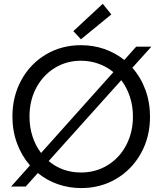

<svg xmlns="http://www.w3.org/2000/svg" viewBox="-20 -960 836 988"><path d="M174.8 -69.8 112.3 0H37.1L134.3 -108.9Q91.3 -158.2 67.6 -222.4Q43.9 -286.6 43.9 -360.4Q43.9 -463.9 89.8 -547.9Q135.7 -631.8 216.3 -679.7Q296.9 -727.5 396.5 -727.5Q460.4 -727.5 517.1 -707.8Q573.7 -688 619.6 -651.4L680.7 -719.7H758.8L661.1 -611.3Q704.6 -562 728.3 -497.6Q752 -433.1 752 -359.4Q752 -255.4 705.6 -171.6Q659.2 -87.9 578.4 -40Q497.6 7.8 398.4 7.8Q334.5 7.8 277.3 -12.2Q220.2 -32.2 174.8 -69.8ZM664.1 -360.4Q664.1 -414.6 648.4 -462.2Q632.8 -509.8 604 -547.4L230.5 -131.3Q264.2 -102.5 306.4 -87.4Q348.6 -72.3 396.5 -72.3Q472.7 -72.3 533.9 -109.9Q595.2 -147.5 629.6 -213.4Q664.1 -279.3 664.1 -360.4ZM357.4 -799.8 508.8 -940.4 552.7 -885.7 396.5 -757.8ZM191.4 -172.9 563.5 -588.9Q528.8 -617.2 486.3 -632.3Q443.8 -647.5 396.5 -647.5Q322.8 -647.5 262.2 -610.6Q201.7 -573.7 166.7 -508.3Q131.8 -442.9 131.8 -360.4Q131.8 -306.2 147.2 -258.3Q162.6 -210.4 191.4 -172.9Z"/></svg>

Font: Reddit Sans Strawberry
Style: Regular
Weight: 400
Designer: Stephen Hutchings
Foundry: Reddit
Version: Version 1.013